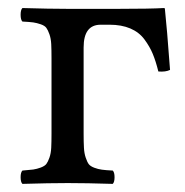

<svg xmlns="http://www.w3.org/2000/svg" viewBox="-20 -451 456 473"><path d="M228 -390.1Q186 -390.1 186 -334V-122.1Q186 -100.6 186.8 -86.9Q187.5 -73.2 191.2 -62.5Q194.8 -51.8 198.7 -46.6Q202.6 -41.5 212.2 -37.8Q221.7 -34.2 231 -33Q240.2 -31.7 257.8 -30.8Q262.2 -26.4 262.2 -14.4Q262.2 -2.4 257.8 2Q193.4 0 147 0Q101.6 0 35.2 2Q30.8 -2.4 30.8 -14.4Q30.8 -26.4 35.2 -30.8Q53.2 -32.2 62 -33.4Q70.8 -34.7 80.6 -38.3Q90.3 -42 94.2 -47.1Q98.1 -52.2 101.8 -62.7Q105.5 -73.2 106.2 -86.9Q106.9 -100.6 106.9 -122.1V-307.1Q106.9 -328.6 106.2 -342.3Q105.5 -356 101.8 -366.5Q98.1 -377 94.2 -382.3Q90.3 -387.7 80.6 -391.1Q70.8 -394.5 61.8 -395.8Q52.7 -397 35.2 -397.9Q30.8 -402.3 30.8 -414.6Q30.8 -426.8 35.2 -431.2Q101.6 -429.2 146 -429.2H272Q349.6 -429.2 383.8 -431.2Q386.2 -431.2 386.2 -429.2Q391.1 -384.3 398.9 -278.8Q388.2 -273.4 370.1 -274.9Q363.8 -300.3 356.4 -318.1Q349.1 -335.9 335.9 -353.8Q322.8 -371.6 301 -380.9Q279.3 -390.1 250 -390.1Z"/></svg>

Font: Common Serif
Style: Regular
Weight: 400
Designer: Philipp H. Poll, Khaled Hosny
Foundry: Stefan Peev, Context Ltd.
Version: Version 1.026